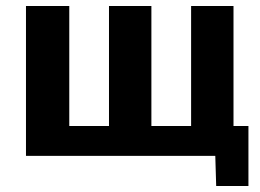

<svg xmlns="http://www.w3.org/2000/svg" viewBox="-20 -522 872 643"><path d="M812 101H704L701 0H67V-502H212V-100H345V-502H487V-100H620V-502H762V-100H812Z"/></svg>

Font: cwTeXHei
Style: Medium
Weight: 500
Version: Version 1.17